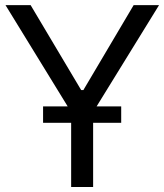

<svg xmlns="http://www.w3.org/2000/svg" viewBox="-20 -748 658 768"><path d="M2 -727.5H102.5L304.7 -387.7H313.5L514.6 -727.5H616.2L352.5 -299.8V0H264.6V-299.8ZM152.3 -256.8V-322.3H464.8V-256.8Z"/></svg>

Font: Inter Tight
Style: Regular
Weight: 400
Designer: Rasmus Andersson
Foundry: rsms
Version: Version 3.002